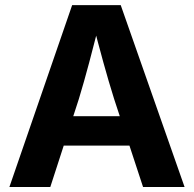

<svg xmlns="http://www.w3.org/2000/svg" viewBox="-20 -748 775 768"><path d="M17.6 0 268.6 -727.5H462.9L718.3 0H552.2L436.5 -352.1Q415 -420.4 393.3 -499Q371.6 -577.6 347.2 -672.9H382.3Q357.9 -577.6 336.9 -498.5Q315.9 -419.4 295.4 -352.1L181.2 0ZM175.3 -165.5V-283.2H560.5V-165.5Z"/></svg>

Font: Inter 20pt
Style: Bold
Weight: 700
Version: Version 4.001;git-66647c0bb